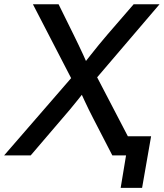

<svg xmlns="http://www.w3.org/2000/svg" viewBox="-49 -748 788 924"><path d="M-29.3 0 328.1 -412.1 314.5 -331.1 109.4 -727.5H232.9L304.7 -582Q317.4 -556.2 328.9 -532.2Q340.3 -508.3 351.3 -484.6Q362.3 -460.9 373 -436H350.1Q369.6 -460.9 388.4 -484.6Q407.2 -508.3 426.8 -532.5Q446.3 -556.6 468.3 -582L594.2 -727.5H718.8L384.8 -336.4L397.9 -415.5L614.3 0H491.7L400.9 -175.8Q388.7 -199.2 378.2 -220.7Q367.7 -242.2 357.7 -263.7Q347.7 -285.2 337.4 -308.1H357.9Q339.8 -285.2 322.5 -263.7Q305.2 -242.2 287.4 -220.7Q269.5 -199.2 249 -175.8L98.6 0ZM531.7 156.2 557.6 0H519.5L534.7 -92.3H678.2L634.8 156.2Z"/></svg>

Font: Inter 28pt Medium
Style: Italic
Weight: 500
Italic angle: -9.3988°
Designer: Rasmus Andersson
Foundry: rsms
Version: Version 4.001;git-66647c0bb